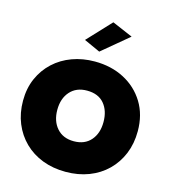

<svg xmlns="http://www.w3.org/2000/svg" viewBox="-143 -1116 1127 1261"><g transform="rotate(15 420.0 -485.0)"><path d="M610 -940 430 -790 320 -840 470 -1000ZM30 -350Q30 -434 60 -502Q90 -570 143 -619Q196 -668 267 -694Q338 -720 420 -720Q532 -720 620 -674Q708 -628 759 -545Q810 -462 810 -350Q810 -266 781.5 -196.5Q753 -127 701 -76Q649 -25 577.5 2.5Q506 30 420 30Q334 30 262.5 2.5Q191 -25 139 -76Q87 -127 58.5 -196.5Q30 -266 30 -350ZM263 -350Q263 -273 305 -225.5Q347 -178 420 -178Q494 -178 535.5 -225.5Q577 -273 577 -350Q577 -427 537 -474.5Q497 -522 420 -522Q347 -522 305 -474.5Q263 -427 263 -350Z"/></g></svg>

Font: Jost* Black
Style: Regular
Weight: 900
Version: Version 3.7